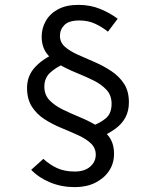

<svg xmlns="http://www.w3.org/2000/svg" viewBox="-20 -704 640 788"><path d="M287 64Q233 64 186.5 45Q140 26 108 -7L158 -52Q184 -28 214.5 -14Q245 0 287 0Q327 0 350 -20Q373 -40 373 -69Q373 -97 352.5 -116Q332 -135 300 -149.5Q268 -164 231.5 -179Q195 -194 163 -214.5Q131 -235 111 -266Q91 -297 91 -343Q91 -393 124 -428.5Q157 -464 206 -484L245 -443Q207 -426 184.5 -404.5Q162 -383 162 -348Q162 -315 183 -293Q204 -271 236.5 -255Q269 -239 305.5 -224Q342 -209 374.5 -190Q407 -171 427.5 -143Q448 -115 448 -73Q448 -33 427.5 -2.5Q407 28 371 46Q335 64 287 64ZM348 -183Q392 -199 415 -219Q438 -239 438 -278Q438 -313 417 -335.5Q396 -358 363.5 -374Q331 -390 294 -405Q257 -420 224.5 -438.5Q192 -457 171.5 -485Q151 -513 151 -554Q151 -588 168 -618Q185 -648 218.5 -666Q252 -684 302 -684Q351 -684 392 -667Q433 -650 463 -627L423 -574Q398 -594 369.5 -607Q341 -620 306 -620Q263 -620 244.5 -601.5Q226 -583 226 -557Q226 -530 246.5 -512Q267 -494 299.5 -479.5Q332 -465 368 -449.5Q404 -434 436.5 -412.5Q469 -391 489 -360.5Q509 -330 509 -284Q509 -248 494.5 -221.5Q480 -195 454 -176Q428 -157 393 -141Z"/></svg>

Font: Source Code Pro
Style: Regular
Weight: 400
Monospace: yes
Designer: Paul D. Hunt, Teo Tuominen
Foundry: Adobe Systems Incorporated
Version: Version 1.018;hotconv 1.0.116;makeotfexe 2.5.65601